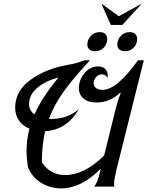

<svg xmlns="http://www.w3.org/2000/svg" viewBox="-20 -1034 817 1064"><path d="M625 -92Q612 -38 612 -14Q612 -6 614 0H502Q513 -14 520 -32Q527 -50 537 -92L538 -96H535Q429 10 319 10Q259 10 208.5 -20.5Q158 -51 135 -107Q127 -158 127 -198Q127 -257 143 -321Q106 -336 85 -366.5Q64 -397 64 -437Q64 -529 147.5 -590.5Q231 -652 353 -674Q381 -679 400.5 -684Q420 -689 447 -700H479Q388 -603 334 -528Q280 -453 251 -375H267Q353 -375 417 -429Q385 -373 337.5 -341.5Q290 -310 230 -307Q212 -229 212 -134Q259 -64 341 -64Q447 -64 557 -172L622 -435Q637 -490 649 -519L646 -521Q621 -495 586.5 -480.5Q552 -466 515 -466Q469 -466 443 -488Q417 -510 417 -546Q417 -576 431.5 -604Q446 -632 470 -649Q494 -666 523 -666Q549 -666 563 -652Q577 -638 577 -616Q577 -607 576 -602Q565 -622 545 -622Q525 -622 512 -606.5Q499 -591 499 -573Q499 -556 512.5 -546Q526 -536 547 -536Q588 -536 636 -576Q684 -616 745 -700H777ZM171 -400Q215 -498 304 -604Q234 -587 187.5 -548Q141 -509 141 -457Q141 -422 171 -400ZM658 -896H594L542 -1014L638 -944L766 -1014ZM464 -787Q464 -815 484 -835.5Q504 -856 533 -856Q552 -856 563 -846Q574 -836 574 -818Q574 -789 554.5 -769.5Q535 -750 507 -750Q487 -750 475.5 -760Q464 -770 464 -787ZM630 -787Q630 -815 650 -835.5Q670 -856 699 -856Q718 -856 729 -846Q740 -836 740 -818Q740 -789 720.5 -769.5Q701 -750 673 -750Q653 -750 641.5 -760Q630 -770 630 -787Z"/></svg>

Font: Srisakdi
Style: Bold
Weight: 700
Designer: Cadson Demak Co.,Ltd.
Foundry: Cadson Demak Co.,Ltd.
Version: Version 1.000